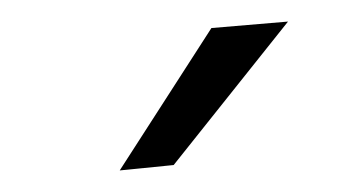

<svg xmlns="http://www.w3.org/2000/svg" viewBox="-20 34 312 178"><path d="M247 54 141 187 91 192 176 60Z"/></svg>

Font: Cabin
Style: Italic
Weight: 400
Designer: Pablo Impallari
Foundry: Pablo Impallari. www.impallari.com Igino Marini. www.ikern.com
Version: Version 1.005